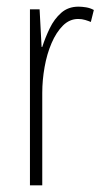

<svg xmlns="http://www.w3.org/2000/svg" viewBox="-20 -557 311 577"><path d="M216 -537Q226 -537 238.5 -535Q251 -533 262 -527L253 -491Q246 -494 236 -497Q226 -500 215 -500Q189 -500 169 -480Q149 -460 135 -427.5Q121 -395 114 -355.5Q107 -316 107 -278V0H70V-529H99L105 -416H107Q116 -444 129.5 -472Q143 -500 164 -518.5Q185 -537 216 -537Z"/></svg>

Font: Noto Sans Gujarati ExtraCondensed ExtraLight
Style: Regular
Weight: 200
Width: 2
Designer: Jelle Bosma - Monotype Design Team, Universal Thirst
Foundry: Monotype Imaging Inc.
Version: Version 2.106; ttfautohint (v1.8.4.7-5d5b)